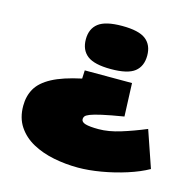

<svg xmlns="http://www.w3.org/2000/svg" viewBox="-110 -672 996 985"><g transform="rotate(15 388.5 -179.5)"><path d="M583 -446Q583 -389 546 -360Q509 -331 420 -331Q332 -331 294.5 -360Q257 -389 257 -446Q257 -502 294.5 -531Q332 -560 420 -560Q509 -560 546 -531Q583 -502 583 -446ZM544 -290 551 -114Q478 -102 436 -92.5Q394 -83 375.5 -75.5Q357 -68 352 -61Q347 -54 347 -46Q347 -30 369.5 -23.5Q392 -17 439 -17Q492 -17 555 -36.5Q618 -56 685 -84L752 111Q706 137 642 157.5Q578 178 511 189.5Q444 201 388 201Q322 201 259 188.5Q196 176 145.5 148.5Q95 121 65 76Q35 31 35 -33Q35 -85 58 -125Q81 -165 137 -195Q193 -225 291 -246L293 -290Z"/></g></svg>

Font: Georama ExtraExtended Black
Style: Regular
Weight: 900
Width: 8
Designer: Jean-Baptiste Levee
Foundry: Production Type
Version: Version 1.000